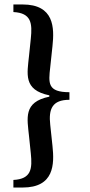

<svg xmlns="http://www.w3.org/2000/svg" viewBox="-20 -712 405 860"><path d="M40 94V128H81C223 128 224 24 215 -59L205 -153C197 -224 214 -265 291 -265V-299C192 -299 197 -340 205 -411L215 -505C224 -588 223 -692 81 -692H40V-658C121 -654 125 -607 118 -539L110 -462C102 -382 83 -309 201 -285V-279C83 -255 102 -182 110 -102L118 -25C125 43 121 90 40 94Z"/></svg>

Font: Heuristica
Style: Bold
Weight: 700
Version: Version 1.0.1